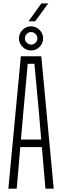

<svg xmlns="http://www.w3.org/2000/svg" viewBox="-20 -1140 376 1160"><path d="M30.5 0 106 -800H229.5L304.5 0H254.5L233 -251.5H102.5L81 0ZM106.5 -297H229L215 -463L188 -754.5H147.5L121 -462.5ZM167.5 -835Q138.5 -835 116.5 -856.5Q94.5 -878 94.5 -908Q94.5 -937.5 116.2 -959.2Q138 -981 167.5 -981Q197.5 -981 219 -959.2Q240.5 -937.5 240.5 -908Q240.5 -878 218.8 -856.5Q197 -835 167.5 -835ZM167.5 -870.5Q183.5 -870.5 194.8 -882Q206 -893.5 206 -908Q206 -924 194.2 -935.2Q182.5 -946.5 167.5 -946.5Q153 -946.5 141.8 -935.2Q130.5 -924 130.5 -908Q130.5 -893.5 141.5 -882Q152.5 -870.5 167.5 -870.5ZM152.5 -1011.5 230 -1119.5H271.5L192.5 -1011.5Z"/></svg>

Font: Big Shoulders Text ExtraLight
Style: Regular
Weight: 250
Version: Version 2.002